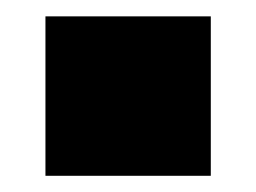

<svg xmlns="http://www.w3.org/2000/svg" viewBox="-20 -217 316 237"><path d="M36.1 -196.8H240.2V0H36.1Z"/></svg>

Font: Overused Grotesk Black
Style: Regular
Weight: 900
Version: Version 0.002